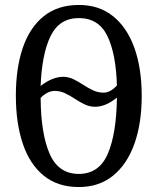

<svg xmlns="http://www.w3.org/2000/svg" viewBox="-20 -745 637 775"><path d="M298 10Q213 10 156.5 -36Q100 -82 72 -165Q44 -248 44 -359Q44 -470 72 -552Q100 -634 156.5 -679.5Q213 -725 299 -725Q380 -725 436.5 -679.5Q493 -634 522.5 -551.5Q552 -469 552 -358Q552 -247 522.5 -164.5Q493 -82 436.5 -36Q380 10 298 10ZM398 -371Q410 -371 423.5 -377.5Q437 -384 452 -400Q448 -529 413 -600.5Q378 -672 298 -672Q220 -672 184.5 -600Q149 -528 144 -398Q170 -418 192.5 -426.5Q215 -435 235 -435Q256 -435 276 -425.5Q296 -416 315.5 -403Q335 -390 355.5 -380.5Q376 -371 398 -371ZM298 -43Q380 -43 415 -124Q450 -205 452 -351Q427 -331 405.5 -322.5Q384 -314 364 -314Q342 -314 322 -323.5Q302 -333 282.5 -346Q263 -359 243 -368.5Q223 -378 201 -378Q172 -378 144 -350Q145 -205 180.5 -124Q216 -43 298 -43Z"/></svg>

Font: Noto Serif ExtraCondensed
Style: Regular
Weight: 400
Width: 2
Designer: Monotype Design Team
Foundry: Monotype Imaging Inc.
Version: Version 2.015